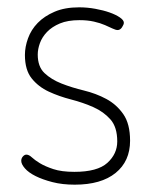

<svg xmlns="http://www.w3.org/2000/svg" viewBox="-20 -498 413 524"><path d="M183 -29Q246 -29 273 -53.5Q300 -78 300 -112Q300 -151 281.5 -172Q263 -193 235 -205.5Q207 -218 174 -226.5Q141 -235 113 -248Q85 -261 66.5 -284Q48 -307 48 -348Q48 -370 56.5 -393.5Q65 -417 83 -435.5Q101 -454 129 -466Q157 -478 196 -478Q218 -478 240 -474Q262 -470 279 -464Q296 -458 307 -450.5Q318 -443 318 -436Q318 -431 313 -423.5Q308 -416 301 -416Q296 -416 287.5 -420Q279 -424 266.5 -429.5Q254 -435 236.5 -439Q219 -443 197 -443Q165 -443 143.5 -434Q122 -425 108.5 -411Q95 -397 89 -380.5Q83 -364 83 -349Q83 -316 101.5 -298.5Q120 -281 148 -270Q176 -259 209 -251Q242 -243 270 -228Q298 -213 316.5 -186.5Q335 -160 335 -114Q335 -58 295.5 -26Q256 6 184 6Q150 6 123 -1Q96 -8 77 -17.5Q58 -27 48 -38.5Q38 -50 38 -59Q38 -66 42.5 -71Q47 -76 52 -76Q59 -76 67 -68.5Q75 -61 89 -52.5Q103 -44 125.5 -36.5Q148 -29 183 -29Z"/></svg>

Font: AkaAcidDosis
Style: ExtraLight
Weight: 250
Designer: Edgar Tolentino, Pablo Impallari, Igino Marini, Aka-Acid
Foundry: Edgar Tolentino, Pablo Impallari, Igino Marini, Aka-Acid
Version: Version 1.007